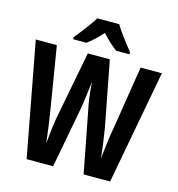

<svg xmlns="http://www.w3.org/2000/svg" viewBox="-131 -1048 1079 1162"><g transform="rotate(15 408.0 -467.0)"><path d="M226 -774H309C343 -799 373 -828 402 -861C432 -827 463 -798 496 -774H579V-787C525 -855 487 -906 472 -934H334C320 -908 284 -859 226 -787ZM142 0H308L378 -372C389 -431 395 -495 403 -554C407 -487 416 -423 427 -374L499 0H665L798 -714H665L601 -312C594 -280 586 -214 575 -121C569 -185 560 -250 550 -308L472 -714H334L256 -308C248 -271 239 -205 232 -122C222 -207 213 -269 206 -312L140 -714H8Z"/></g></svg>

Font: Kathrein 77 Bold Condensed
Style: Regular
Weight: 700
Width: 3
Designer: Lazydogs Typefoundry, based on Open Sans by Ascender Corporation
Foundry: Lazydogs Typefoundry
Version: Version 1.003;PS 001.003;hotconv 1.0.88;makeotf.lib2.5.64775